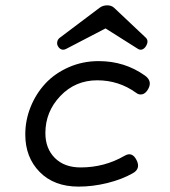

<svg xmlns="http://www.w3.org/2000/svg" viewBox="-20 -692 640 723"><path d="M75.2 -185.5Q75.2 -99.6 129.4 -44.4Q183.6 10.7 275.9 10.7Q329.1 10.7 383.8 -2.7Q438.5 -16.1 480 -39.6Q510.7 -56.6 494.1 -89.4Q477.5 -122.1 449.2 -105.5Q373.5 -61.5 283.7 -61.5Q222.2 -61.5 186.5 -97.2Q150.9 -132.8 150.9 -190.9Q150.9 -271.5 207.3 -330.6Q263.7 -389.6 346.2 -389.6Q427.2 -389.6 492.2 -342.8Q502.9 -334 515.6 -336.9Q528.3 -339.8 537.6 -356Q555.2 -386.7 525.4 -407.7Q449.2 -461.9 351.6 -461.9Q291 -461.9 238.5 -438.7Q186 -415.5 150.6 -377.2Q115.2 -338.9 95.2 -289.1Q75.2 -239.3 75.2 -185.5ZM377.4 -585 500.5 -507.3Q508.8 -502.9 516.4 -506.1Q523.9 -509.3 529.3 -517.6Q541.5 -537.6 529.3 -549.8L409.2 -663.1Q399.4 -671.9 383.8 -671.9Q367.7 -671.9 355.5 -663.1L205.1 -549.8Q197.3 -543.9 195.6 -534.7Q193.8 -525.4 198.2 -518.1Q202.6 -509.8 210.4 -506.3Q218.3 -502.9 228 -507.3Z"/></svg>

Font: Courier Prime Code
Style: Italic
Weight: 400
Italic angle: -10°
Designer: Alan Dague-Greene
Foundry: Quote-Unquote Apps
Version: Version 3.18